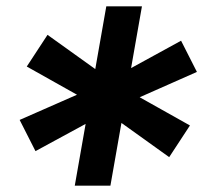

<svg xmlns="http://www.w3.org/2000/svg" viewBox="-20 -690 642 606"><path d="M92 -213 42 -311.5 309.5 -429 551.5 -561.5 601.5 -463 336 -345.5ZM514 -194 297 -349.5 64.5 -480 130 -580 347 -424.5 579.5 -294ZM216 -104 315.5 -670H428L328.5 -104Z"/></svg>

Font: Google Sans Code
Style: Italic
Weight: 400
Italic angle: -10°
Monospace: yes
Designer: Google Sans Code Authors
Foundry: Google LLC
Version: Version 6.000